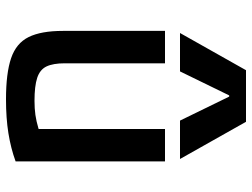

<svg xmlns="http://www.w3.org/2000/svg" viewBox="-120 -710 840 640"><g transform="rotate(90 300.0 -390.0)"><path d="M311 10Q224 10 174 -7Q124 -24 103.5 -65.5Q83 -107 83 -180V-520H191V-186Q191 -147 201.5 -125Q212 -103 239.5 -94Q267 -85 316 -85Q342 -85 363 -88Q384 -91 407.5 -98Q431 -105 464 -118L410 -50V-520H518V-22Q474 -6 424 2Q374 10 311 10ZM90 -570 214 -790H386L510 -570H382L302 -734H298L218 -570Z"/></g></svg>

Font: M PLUS Code Latin Expanded Medium
Style: Regular
Weight: 500
Width: 7
Designer: Coji Morishita
Foundry: UNDERFOREST DESIGN
Version: Version 1.002; ttfautohint (v1.8.3)